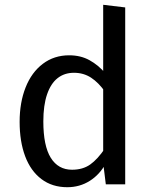

<svg xmlns="http://www.w3.org/2000/svg" viewBox="-20 -770 638 802"><path d="M269 -539Q317 -539 354 -518.5Q391 -498 421 -463L420 -385Q392 -425 360.5 -445.5Q329 -466 289 -466Q249 -466 220.5 -443.5Q192 -421 176.5 -375.5Q161 -330 161 -263Q161 -161 192 -111Q223 -61 281 -61Q326 -61 357 -83Q388 -105 419 -151L422 -88Q397 -41 355 -14.5Q313 12 261 12Q198 12 153 -22Q108 -56 85 -117.5Q62 -179 62 -261Q62 -342 87 -405Q112 -468 159 -503.5Q206 -539 269 -539ZM411 -750 503 -739V0H422L411 -89V-123Z"/></svg>

Font: Firava
Style: Regular
Weight: 400
Designer: Carrois Corporate & Edenspiekermann AG
Foundry: Greg Finn Gibson
Version: Version 5.000